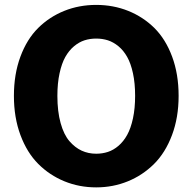

<svg xmlns="http://www.w3.org/2000/svg" viewBox="-20 -770 804 802"><path d="M381.8 12.7Q311 12.7 249 -12.7Q187 -38.1 139.9 -85.2Q92.8 -132.3 65.4 -205.8Q38.1 -279.3 38.1 -369.6Q38.1 -460 65.2 -533.2Q92.3 -606.4 139.4 -653.1Q186.5 -699.7 248.5 -724.6Q310.5 -749.5 381.8 -749.5Q453.1 -749.5 515.4 -724.6Q577.6 -699.7 624.8 -653.1Q671.9 -606.4 699 -533.4Q726.1 -460.4 726.1 -369.6Q726.1 -279.3 698.5 -205.8Q670.9 -132.3 623.5 -85.2Q576.2 -38.1 514.2 -12.7Q452.1 12.7 381.8 12.7ZM381.8 -127.9Q407.7 -127.9 430.9 -135.5Q454.1 -143.1 475.1 -161.1Q496.1 -179.2 511.2 -206.5Q526.4 -233.9 535.4 -275.6Q544.4 -317.4 544.4 -369.6Q544.4 -422.4 535.4 -463.9Q526.4 -505.4 511.2 -532.2Q496.1 -559.1 474.9 -576.7Q453.6 -594.2 430.7 -601.6Q407.7 -608.9 381.8 -608.9Q356 -608.9 333 -601.6Q310.1 -594.2 289.1 -576.7Q268.1 -559.1 252.9 -532.2Q237.8 -505.4 228.8 -463.9Q219.7 -422.4 219.7 -369.6Q219.7 -304.2 233.2 -255.9Q246.6 -207.5 270 -180.4Q293.5 -153.3 321.3 -140.6Q349.1 -127.9 381.8 -127.9Z"/></svg>

Font: Epilogue ExtraBold
Style: Regular
Weight: 800
Designer: Tyler Finck
Foundry: Etcetera Type Co
Version: Version 2.112